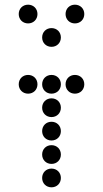

<svg xmlns="http://www.w3.org/2000/svg" viewBox="-20 -810 440 820"><path d="M100 -710C123 -710 140 -727 140 -750C140 -773 123 -790 100 -790C77 -790 60 -773 60 -750C60 -727 77 -710 100 -710ZM300 -710C323 -710 340 -727 340 -750C340 -773 323 -790 300 -790C277 -790 260 -773 260 -750C260 -727 277 -710 300 -710ZM200 -610C223 -610 240 -627 240 -650C240 -673 223 -690 200 -690C177 -690 160 -673 160 -650C160 -627 177 -610 200 -610ZM100 -410C123 -410 140 -427 140 -450C140 -473 123 -490 100 -490C77 -490 60 -473 60 -450C60 -427 77 -410 100 -410ZM200 -410C223 -410 240 -427 240 -450C240 -473 223 -490 200 -490C177 -490 160 -473 160 -450C160 -427 177 -410 200 -410ZM300 -410C323 -410 340 -427 340 -450C340 -473 323 -490 300 -490C277 -490 260 -473 260 -450C260 -427 277 -410 300 -410ZM200 -310C223 -310 240 -327 240 -350C240 -373 223 -390 200 -390C177 -390 160 -373 160 -350C160 -327 177 -310 200 -310ZM200 -210C223 -210 240 -227 240 -250C240 -273 223 -290 200 -290C177 -290 160 -273 160 -250C160 -227 177 -210 200 -210ZM200 -110C223 -110 240 -127 240 -150C240 -173 223 -190 200 -190C177 -190 160 -173 160 -150C160 -127 177 -110 200 -110ZM200 -10C223 -10 240 -27 240 -50C240 -73 223 -90 200 -90C177 -90 160 -73 160 -50C160 -27 177 -10 200 -10Z"/></svg>

Font: TINY 5x3 80
Style: Regular
Weight: 200
Designer: Jack Halten Fahnestock
Foundry: Velvetyne Type Foundry
Version: Version 1.002;hotconv 1.0.109;makeotfexe 2.5.65596